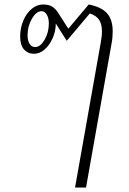

<svg xmlns="http://www.w3.org/2000/svg" viewBox="-20 -587 575 857"><path d="M483 -447Q483 -418 478 -393L364 250H315L429 -393Q435 -425 435 -447Q435 -480 422 -499Q409 -518 381 -527L278 -405L229 -482Q229 -448 215 -416.5Q201 -385 179 -366Q157 -347 132 -347Q104 -347 87 -366.5Q70 -386 70 -424Q70 -462 84 -495Q98 -528 121.5 -547.5Q145 -567 172 -567Q198 -567 213.5 -557Q229 -547 240 -529L285 -459L376 -567Q432 -556 457.5 -528Q483 -500 483 -447ZM198 -482Q198 -506 189 -521.5Q180 -537 165 -537Q142 -537 122.5 -503.5Q103 -470 103 -430Q103 -406 112 -391.5Q121 -377 137 -377Q160 -377 179 -409.5Q198 -442 198 -482Z"/></svg>

Font: KoHo Light
Style: Italic
Weight: 300
Italic angle: -10°
Version: Version 1.000; ttfautohint (v1.6)